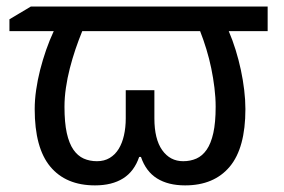

<svg xmlns="http://www.w3.org/2000/svg" viewBox="-20 -556 868 586"><path d="M270 9.8Q181.2 9.8 133.5 -47.4Q85.9 -104.5 85.9 -223.1Q85.9 -251 90.3 -281.5Q94.7 -312 102.5 -342.8Q110.4 -373.5 120.8 -403.6Q131.3 -433.6 144 -460.9H8.8V-497.1L74.2 -536.1H796.9V-460.9H678.2Q689.9 -433.6 699.2 -403.6Q708.5 -373.5 715.1 -342.8Q721.7 -312 725.3 -281.5Q729 -251 729 -223.1Q729 -104.5 681.2 -47.4Q633.3 9.8 544.9 9.8Q493.2 9.8 459.2 -11.5Q425.3 -32.7 410.2 -77.1H404.8Q389.6 -32.7 355.7 -11.5Q321.8 9.8 270 9.8ZM231 -460.9Q220.2 -434.6 210.4 -405.8Q200.7 -377 193.1 -347.4Q185.5 -317.9 181.2 -288.1Q176.8 -258.3 176.8 -230Q176.8 -182.1 183.8 -150.1Q190.9 -118.2 204.1 -99.1Q217.3 -80.1 235.6 -72Q253.9 -64 275.9 -64Q298.3 -64 314.9 -74Q331.5 -84 342.3 -101.6Q353 -119.1 358.4 -143.1Q363.8 -167 363.8 -194.8V-280.8H451.2V-194.8Q451.2 -131.3 475.1 -97.7Q499 -64 539.1 -64Q561 -64 579.3 -72Q597.7 -80.1 610.8 -99.1Q624 -118.2 631.1 -150.1Q638.2 -182.1 638.2 -230Q638.2 -258.3 634.5 -288.1Q630.9 -317.9 624.8 -347.4Q618.7 -377 609.9 -405.8Q601.1 -434.6 590.8 -460.9Z"/></svg>

Font: Droid Sans
Style: Regular
Weight: 400
Foundry: Ascender Corporation
Version: Version 1.00 build 114